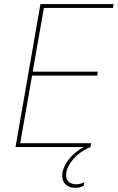

<svg xmlns="http://www.w3.org/2000/svg" viewBox="-20 -720 576 940"><path d="M56 0H390C329 32 293 84 286 124C278 168 303 196 339 199C361 201 377 197 390 189L393 171C376 182 357 183 347 182C317 179 298 162 305 122C312 85 350 30 423 0L426 -19H79L137 -350H456L459 -369H140L195 -681H533L536 -700H178Z"/></svg>

Font: Fixel Text 20240404 Thin
Style: Italic
Weight: 100
Width: 4
Italic angle: -10°
Designer: AlfaBravo + MacPaw
Foundry: Kyrylo Tkachov, Marchela Mozhyna, Serhii Makarenko, Maria Weinstein, Zakhar Kryvoshyya
Version: Version 1.211;Glyphs 3.2 (3225)